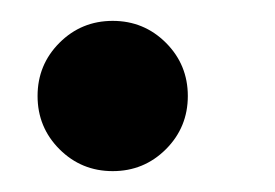

<svg xmlns="http://www.w3.org/2000/svg" viewBox="-20 -154 264 184"><path d="M16 -62Q16 -92 37 -113Q58 -134 88 -134Q118 -134 139 -113Q160 -92 160 -62Q160 -32 139 -11Q118 10 88 10Q58 10 37 -11Q16 -32 16 -62Z"/></svg>

Font: Bodoni* 72 Medium
Style: Italic
Weight: 500
Italic angle: -13°
Version: Version 1.002; ttfautohint (v0.97) -l 8 -r 50 -G 200 -x 14 -